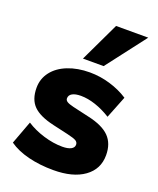

<svg xmlns="http://www.w3.org/2000/svg" viewBox="-143 -848 775 942"><g transform="rotate(20 245.0 -377.0)"><path d="M18 -51 63 -172Q103 -146 154 -130.5Q205 -115 252 -115Q281 -115 297 -123.5Q313 -132 313 -147Q313 -160 301.5 -167Q290 -174 255 -182L176 -200Q101 -217 68 -250Q35 -283 35 -344Q35 -391 63 -427.5Q91 -464 141.5 -484Q192 -504 256 -504Q309 -504 361.5 -488.5Q414 -473 457 -445L411 -329Q371 -354 330.5 -367.5Q290 -381 254 -381Q225 -381 209 -372Q193 -363 193 -346Q193 -336 203 -329.5Q213 -323 238 -317L321 -298Q399 -281 434 -245.5Q469 -210 469 -149Q469 -76 410.5 -34Q352 8 250 8Q179 8 119 -7Q59 -22 18 -51ZM308 -556H200L298 -762H466Z"/></g></svg>

Font: wassup Sans
Style: Black
Weight: 900
Version: Version 2.001